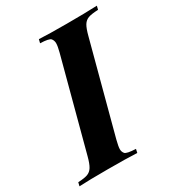

<svg xmlns="http://www.w3.org/2000/svg" viewBox="-211 -814 846 920"><g transform="rotate(-30 211.5 -354.0)"><path d="M283.2 -20 278.8 0Q221.2 -2.9 116.5 -2.9Q11.7 -2.9 -41 0L-36.1 -20Q-1.5 -21.5 16.1 -27.8Q33.7 -34.2 44.4 -51.5Q55.2 -68.8 64.9 -106L196.8 -602.1Q205.1 -633.8 205.1 -649.4Q205.1 -665 196.3 -675.8Q187.5 -686.5 138.2 -688L143.1 -708Q192.4 -705.1 295.9 -705.1Q399.4 -705.1 463.9 -708L459 -688Q422.4 -686.5 404.5 -680.2Q386.7 -673.8 376.2 -656.7Q365.7 -639.6 356 -602.1L224.1 -106Q215.3 -71.8 215.3 -57.1Q215.3 -42.5 224.1 -32.2Q232.9 -22 283.2 -20Z"/></g></svg>

Font: PlayfairDisplay-BoldItalic
Style: Bold Italic
Weight: 700
Italic angle: -14.9847°
Designer: Claus Eggers Sørensen
Foundry: Claus Eggers Sørensen
Version: Version 1.002;PS 001.002;hotconv 1.0.70;makeotf.lib2.5.58329